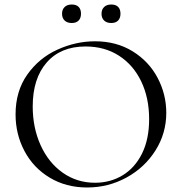

<svg xmlns="http://www.w3.org/2000/svg" viewBox="-20 -819 806 851"><path d="M49 -312Q49 -415 101 -488.5Q153 -562 234.5 -599Q316 -636 401 -636Q496 -636 568 -591.5Q640 -547 678.5 -474Q717 -401 717 -319Q717 -228 669 -152Q621 -76 540.5 -32Q460 12 366 12Q273 12 200.5 -31.5Q128 -75 88.5 -149.5Q49 -224 49 -312ZM641 -291Q641 -385 606 -458Q571 -531 507.5 -572Q444 -613 359 -613Q249 -613 187 -542Q125 -471 125 -347Q125 -253 160 -175.5Q195 -98 258 -53.5Q321 -9 401 -9Q469 -9 523.5 -42Q578 -75 609.5 -138.5Q641 -202 641 -291ZM255 -758Q255 -777 266.5 -788Q278 -799 298 -799Q318 -799 328.5 -788.5Q339 -778 339 -758Q339 -739 328.5 -728Q318 -717 298 -717Q278 -717 266.5 -728Q255 -739 255 -758ZM430 -758Q430 -777 441.5 -788Q453 -799 473 -799Q493 -799 503.5 -788.5Q514 -778 514 -758Q514 -739 503.5 -728Q493 -717 473 -717Q453 -717 441.5 -728Q430 -739 430 -758Z"/></svg>

Font: Cormorant Infant
Style: Regular
Weight: 400
Designer: Christian Thalmann (Catharsis Fonts)
Foundry: Catharsis Fonts
Version: Version 4.000